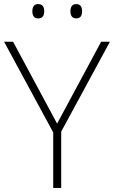

<svg xmlns="http://www.w3.org/2000/svg" viewBox="-20 -918 557 938"><path d="M138 -863C138 -843 146 -828 166 -828C189 -828 196 -843 196 -863C196 -883 189 -898 166 -898C146 -898 138 -883 138 -863ZM324 -863C324 -843 332 -828 352 -828C374 -828 381 -843 381 -863C381 -883 374 -898 352 -898C332 -898 324 -883 324 -863ZM259 -314 44 -714H0L240 -271V0H279V-275L517 -714H474Z"/></svg>

Font: Noto Sans Gurmukhi ExtraLight
Style: Regular
Weight: 200
Designer: Jelle Bosma - Monotype Design Team
Foundry: Monotype Imaging Inc.
Version: Version 2.004